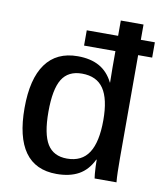

<svg xmlns="http://www.w3.org/2000/svg" viewBox="-83 -792 739 869"><g transform="rotate(10 287.0 -358.0)"><path d="M401.9 -654.3V-724.6H506.3V-654.3H570.8V-584H506.3V-110.8Q506.3 -75.2 507.1 -47.6Q507.8 -20 509.8 0H409.2Q408.2 -5.4 406.7 -20.5Q405.3 -35.6 404.5 -53.7Q403.8 -71.8 403.8 -85.4H401.9Q377.9 -35.6 336.9 -12.9Q295.9 9.8 235.4 9.8Q138.2 9.8 89.8 -58.1Q41.5 -126 41.5 -259.3Q41.5 -393.6 91.6 -462.6Q141.6 -531.7 238.8 -531.7Q297.9 -531.7 338.1 -509.3Q378.4 -486.8 401.9 -439.5H402.8L401.9 -507.8V-584H257.8V-654.3ZM150.9 -261.2Q150.9 -159.2 179.4 -113Q208 -66.9 270 -66.9Q337.9 -66.9 370.1 -116.5Q402.3 -166 402.3 -266.6Q402.3 -363.8 370.6 -410.6Q338.9 -457.5 271 -457.5Q208 -457.5 179.4 -411.1Q150.9 -364.7 150.9 -261.2Z"/></g></svg>

Font: Arimo Medium
Style: Regular
Weight: 500
Designer: Steve Matteson
Foundry: Monotype Imaging Inc.
Version: Version 1.33